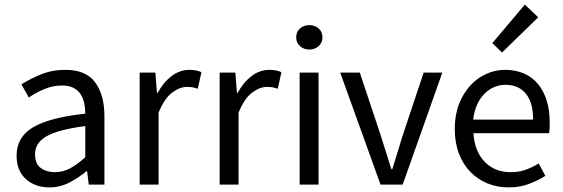

<svg xmlns="http://www.w3.org/2000/svg" viewBox="-20 -801 2443 833"><path d="M194 12Q133 12 92.5 -24Q52 -60 52 -126Q52 -206 123 -248.5Q194 -291 350 -308Q350 -331 345.5 -353Q341 -375 330 -392Q319 -409 299.5 -419.5Q280 -430 250 -430Q208 -430 171 -414Q134 -398 105 -378L73 -435Q107 -457 156 -477.5Q205 -498 264 -498Q353 -498 393 -443.5Q433 -389 433 -298V0H365L358 -58H355Q320 -29 280 -8.5Q240 12 194 12ZM218 -54Q253 -54 284 -70.5Q315 -87 350 -119V-254Q289 -246 247.5 -235Q206 -224 180.5 -209Q155 -194 143.5 -174.5Q132 -155 132 -132Q132 -90 157 -72Q182 -54 218 -54Z M586 0V-486H654L661 -398H664Q689 -444 724.5 -471Q760 -498 802 -498Q831 -498 854 -488L838 -416Q826 -420 816 -422Q806 -424 791 -424Q760 -424 726.5 -399Q693 -374 668 -312V0Z M933 0V-486H1001L1008 -398H1011Q1036 -444 1071.5 -471Q1107 -498 1149 -498Q1178 -498 1201 -488L1185 -416Q1173 -420 1163 -422Q1153 -424 1138 -424Q1107 -424 1073.5 -399Q1040 -374 1015 -312V0Z M1280 0V-486H1362V0ZM1322 -586Q1298 -586 1281.5 -601Q1265 -616 1265 -639Q1265 -663 1281.5 -677.5Q1298 -692 1322 -692Q1346 -692 1362.5 -677.5Q1379 -663 1379 -639Q1379 -616 1362.5 -601Q1346 -586 1322 -586Z M1631 0 1456 -486H1541L1633 -210Q1644 -174 1655.5 -138Q1667 -102 1678 -67H1682Q1693 -102 1704 -138Q1715 -174 1726 -210L1818 -486H1899L1727 0Z M2186 12Q2137 12 2094.5 -5.5Q2052 -23 2020.5 -55.5Q1989 -88 1971 -135Q1953 -182 1953 -242Q1953 -302 1971.5 -349.5Q1990 -397 2020.5 -430Q2051 -463 2090 -480.5Q2129 -498 2171 -498Q2217 -498 2253.5 -482Q2290 -466 2314.5 -436Q2339 -406 2352 -364Q2365 -322 2365 -270Q2365 -257 2364.5 -244.5Q2364 -232 2362 -223H2034Q2039 -145 2082.5 -99.5Q2126 -54 2196 -54Q2231 -54 2260.5 -64.5Q2290 -75 2317 -92L2346 -38Q2314 -18 2275 -3Q2236 12 2186 12ZM2033 -282H2293Q2293 -356 2261.5 -394.5Q2230 -433 2173 -433Q2147 -433 2123.5 -423Q2100 -413 2081 -393.5Q2062 -374 2049.5 -346Q2037 -318 2033 -282ZM2158 -573 2116 -614 2257 -781 2315 -726Z"/></svg>

Font: CV Source Sans
Style: Regular
Weight: 400
Designer: Paul D. Hunt
Foundry: Adobe Systems Incorporated
Version: Version 3.001